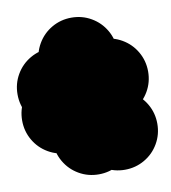

<svg xmlns="http://www.w3.org/2000/svg" viewBox="-121 -562 643 724"><g transform="rotate(-10 200.0 -200.0)"><path d="M150 -250Q150 -291 170 -325.5Q190 -360 224.5 -380Q259 -400 300 -400Q341 -400 375.5 -380Q410 -360 430 -325.5Q450 -291 450 -250Q450 -209 430 -174.5Q410 -140 375.5 -120Q341 -100 300 -100Q259 -100 224.5 -120Q190 -140 170 -174.5Q150 -209 150 -250ZM50 -250Q50 -291 70 -325.5Q90 -360 124.5 -380Q159 -400 200 -400Q241 -400 275.5 -380Q310 -360 330 -325.5Q350 -291 350 -250Q350 -209 330 -174.5Q310 -140 275.5 -120Q241 -100 200 -100Q159 -100 124.5 -120Q90 -140 70 -174.5Q50 -209 50 -250ZM50 -350Q50 -391 70 -425.5Q90 -460 124.5 -480Q159 -500 200 -500Q241 -500 275.5 -480Q310 -460 330 -425.5Q350 -391 350 -350Q350 -309 330 -274.5Q310 -240 275.5 -220Q241 -200 200 -200Q159 -200 124.5 -220Q90 -240 70 -274.5Q50 -309 50 -350ZM50 -50Q50 -91 70 -125.5Q90 -160 124.5 -180Q159 -200 200 -200Q241 -200 275.5 -180Q310 -160 330 -125.5Q350 -91 350 -50Q350 -9 330 25.5Q310 60 275.5 80Q241 100 200 100Q159 100 124.5 80Q90 60 70 25.5Q50 -9 50 -50ZM-50 -250Q-50 -291 -30 -325.5Q-10 -360 24.5 -380Q59 -400 100 -400Q141 -400 175.5 -380Q210 -360 230 -325.5Q250 -291 250 -250Q250 -209 230 -174.5Q210 -140 175.5 -120Q141 -100 100 -100Q59 -100 24.5 -120Q-10 -140 -30 -174.5Q-50 -209 -50 -250ZM-50 -150Q-50 -191 -30 -225.5Q-10 -260 24.5 -280Q59 -300 100 -300Q141 -300 175.5 -280Q210 -260 230 -225.5Q250 -191 250 -150Q250 -109 230 -74.5Q210 -40 175.5 -20Q141 0 100 0Q59 0 24.5 -20Q-10 -40 -30 -74.5Q-50 -109 -50 -150ZM150 -50Q150 -91 170 -125.5Q190 -160 224.5 -180Q259 -200 300 -200Q341 -200 375.5 -180Q410 -160 430 -125.5Q450 -91 450 -50Q450 -9 430 25.5Q410 60 375.5 80Q341 100 300 100Q259 100 224.5 80Q190 60 170 25.5Q150 -9 150 -50Z"/></g></svg>

Font: TINY 5x3
Style: Regular
Weight: 400
Designer: Jack Halten Fahnestock
Foundry: Velvetyne Type Foundry
Version: Version 1.002